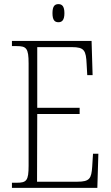

<svg xmlns="http://www.w3.org/2000/svg" viewBox="-20 -913 540 933"><path d="M264 -805C281 -805 293 -815 293 -849C293 -883 281 -893 264 -893C246 -893 235 -883 235 -849C235 -815 246 -805 264 -805ZM38 0H453L458 -166H432L428 -102C424 -46 416 -30 356 -30H160L161 -359H367V-389H161V-684H329C390 -684 398 -668 401 -601L404 -548H430L425 -714H38V-689H61C108 -689 119 -679 119 -605V-108C119 -35 109 -25 61 -25H38Z"/></svg>

Font: Noto Serif Hebrew Condensed ExtraLight
Style: Regular
Weight: 200
Width: 3
Designer: Monotype Design Team
Foundry: Monotype Imaging Inc.
Version: Version 2.004